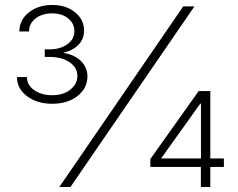

<svg xmlns="http://www.w3.org/2000/svg" viewBox="-20 -753 960 773"><path d="M218.8 0 717.7 -727.3H762.8L263.5 0ZM585.2 -81V-112.6L779.8 -386.4H826.7V-115.1H881.4V-81H826.7V0H788.7V-81ZM789.1 -115.1V-335.6H786.2L629.6 -116.5V-115.1ZM190 -335.2Q129.6 -335.2 89 -365.6Q48.3 -396 48.3 -442.8H88.4Q88.4 -410.5 117.7 -390.1Q147 -369.7 190 -369.7Q235.1 -369.7 263.3 -392.2Q291.5 -414.8 291.5 -447.1Q291.5 -481.2 260.1 -502.5Q228.7 -523.8 179 -523.8H160.2V-554.3H179Q221.9 -554.3 250.7 -574.6Q279.5 -594.8 279.5 -627.8Q279.5 -658.4 254.6 -678.8Q229.8 -699.2 190 -699.2Q150.2 -699.2 123.6 -679Q96.9 -658.7 96.9 -626.4H57.9Q58.2 -672.9 96.1 -702.9Q133.9 -733 190 -733Q246.1 -733 282.3 -703.5Q318.5 -674 318.5 -629.6Q318.5 -596.6 296.3 -573.2Q274.1 -549.7 237.2 -541.5V-539.8Q281.6 -532 306.8 -506.4Q332 -480.8 332 -445Q332 -398.1 292.3 -366.7Q252.5 -335.2 190 -335.2Z"/></svg>

Font: Inter UI Extra Light
Style: Regular
Weight: 200
Designer: Rasmus Andersson
Foundry: rsms
Version: 3.2;8d6f07862